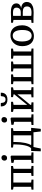

<svg xmlns="http://www.w3.org/2000/svg" viewBox="1836 -2682 1026 4738"><g transform="rotate(-90 2349.0 -313.0)"><path d="M38 0V-48L109 -58V-491L38.5 -505V-553H621V-505L553 -491V-58L624 -48V0H376.5V-48L449 -58V-496.5H213V-58L285.5 -48V0Z M693.5 0V-48L773.5 -57V-476L699 -494V-545.5L852.5 -565H855.5L878.5 -547.5V-56L956.5 -48V0ZM818 -651Q786.5 -651 770.2 -670.2Q754 -689.5 754 -716Q754 -745 771.8 -767.5Q789.5 -790 825.5 -790H826.5Q857.5 -790 874 -771.2Q890.5 -752.5 890.5 -726Q890.5 -697 872.5 -674Q854.5 -651 819 -651Z M1037 0V-54L1055.5 -54.5Q1081 -75.5 1100 -116.8Q1119 -158 1131.2 -215.2Q1143.5 -272.5 1149.5 -343.2Q1155.5 -414 1155.5 -494.5L1076.5 -505V-553H1554.5V-505L1485 -494.5V0ZM1132.5 -55H1379V-496H1214.5V-448Q1214.5 -384 1208.2 -322.2Q1202 -260.5 1190.8 -207.2Q1179.5 -154 1164.5 -114.5Q1149.5 -75 1132.5 -55ZM984 180Q985.5 145 986.8 105.2Q988 65.5 989.5 24Q991 -17.5 993.5 -58H1158L1093 -6Q1088.5 11.5 1082.2 38.2Q1076 65 1070.2 94Q1064.5 123 1059.8 146.2Q1055 169.5 1052.5 180ZM1473 180Q1471.5 159.5 1469 136Q1466.5 112.5 1463.5 88Q1460.5 63.5 1458 40.8Q1455.5 18 1453.5 0L1409 -58H1563.5Q1561.5 -38 1559 -14Q1556.5 10 1553.8 35.8Q1551 61.5 1548.2 87.2Q1545.5 113 1543 136.8Q1540.5 160.5 1538 180Z M1633 0V-48L1713 -57V-476L1638.5 -494V-545.5L1792 -565H1795L1818 -547.5V-56L1896 -48V0ZM1757.5 -651Q1726 -651 1709.8 -670.2Q1693.5 -689.5 1693.5 -716Q1693.5 -745 1711.2 -767.5Q1729 -790 1765 -790H1766Q1797 -790 1813.5 -771.2Q1830 -752.5 1830 -726Q1830 -697 1812 -674Q1794 -651 1758.5 -651Z M1955 0V-48L2026 -57V-491L1957 -505V-553H2206.5V-505L2130 -491V-154L2201.5 -241.5L2390.5 -473.5V-491L2321.5 -505V-553H2562.5V-505L2494.5 -490.5V-57L2565.5 -48V0H2315.5V-48L2390.5 -57V-398.5L2314 -299.5L2130 -77V-56L2192.5 -48V0ZM2165 -806.5Q2175.5 -806.5 2178 -795.5Q2180.5 -784.5 2180.5 -772.5Q2180.5 -755.5 2187.8 -736Q2195 -716.5 2213 -702.8Q2231 -689 2263 -689Q2294 -689 2311 -702.8Q2328 -716.5 2334.8 -736Q2341.5 -755.5 2341.5 -772.5Q2341.5 -784.5 2344.5 -795.5Q2347.5 -806.5 2357.5 -806.5H2429Q2429 -802.5 2429.5 -797.5Q2430 -792.5 2430 -788.5Q2430 -748.5 2412 -715.2Q2394 -682 2356.5 -662.2Q2319 -642.5 2262 -642.5Q2206 -642.5 2168.2 -662.2Q2130.5 -682 2111.5 -715.2Q2092.5 -748.5 2092.5 -788.5Q2092.5 -793 2093 -797.5Q2093.5 -802 2093.5 -806.5Z M2639.5 0V-47L2711 -57V-493.5L2641.5 -505V-553H2882.5V-505L2815.5 -493.5V-55.5H3028V-493.5L2954 -505V-553H3199.5V-505L3132 -493.5V-55.5H3344.5V-493.5L3270.5 -505V-553H3518.5V-505L3448.5 -493.5V-57L3520.5 -47V0Z M3579 -277.5Q3579 -348 3601 -402Q3623 -456 3660.5 -492.8Q3698 -529.5 3745 -548.5Q3792 -567.5 3842 -567.5Q3929.5 -567.5 3985 -529.2Q4040.5 -491 4067.2 -425.8Q4094 -360.5 4094 -279Q4094 -208.5 4072 -154.2Q4050 -100 4012.5 -63.2Q3975 -26.5 3928 -7.8Q3881 11 3830.5 11Q3765.5 11 3717.8 -11Q3670 -33 3639.5 -72.2Q3609 -111.5 3594 -164Q3579 -216.5 3579 -277.5ZM3837.5 -44.5Q3882 -44.5 3913.5 -69.5Q3945 -94.5 3961.8 -145Q3978.5 -195.5 3978.5 -271Q3978.5 -322 3970.8 -366Q3963 -410 3946.5 -442.8Q3930 -475.5 3903 -493.8Q3876 -512 3837.5 -512Q3792 -512 3760.2 -487Q3728.5 -462 3711.5 -411.8Q3694.5 -361.5 3694.5 -285.5Q3694.5 -234 3702.5 -190Q3710.5 -146 3727.5 -113.2Q3744.5 -80.5 3771.8 -62.5Q3799 -44.5 3837.5 -44.5Z M4415.5 4Q4392.5 4 4362.5 3Q4332.5 2 4305 1Q4277.5 0 4260.5 0H4154.5V-47.5L4226 -56V-494L4157 -505.5V-553H4269Q4286 -553 4311.8 -554Q4337.5 -555 4366.2 -556.2Q4395 -557.5 4420 -557.5Q4500 -557.5 4546.8 -540.2Q4593.5 -523 4614 -492.8Q4634.5 -462.5 4634.5 -424.5Q4634.5 -373 4602.8 -343.5Q4571 -314 4519.5 -302.5Q4566.5 -298.5 4600 -281.2Q4633.5 -264 4651.8 -234.5Q4670 -205 4670 -164Q4670 -117 4645 -79Q4620 -41 4564.2 -18.5Q4508.5 4 4415.5 4ZM4408.5 -48.5Q4490.5 -48.5 4524.8 -77.8Q4559 -107 4559 -158Q4559 -217 4522.2 -240.2Q4485.5 -263.5 4427 -263.5H4326.5V-56Q4334 -54 4347 -52.5Q4360 -51 4376 -49.8Q4392 -48.5 4408.5 -48.5ZM4326.5 -313.5H4414.5Q4456.5 -313.5 4481.8 -328.5Q4507 -343.5 4518.2 -367.5Q4529.5 -391.5 4529.5 -419Q4529.5 -444.5 4519 -463.8Q4508.5 -483 4482.8 -494Q4457 -505 4410.5 -505Q4389.5 -505 4367.8 -504.5Q4346 -504 4326.5 -502.5Z"/></g></svg>

Font: Merriweather 24pt
Style: Regular
Weight: 400
Designer: Eben Sorkin
Foundry: Eben Sorkin
Version: Version 2.100